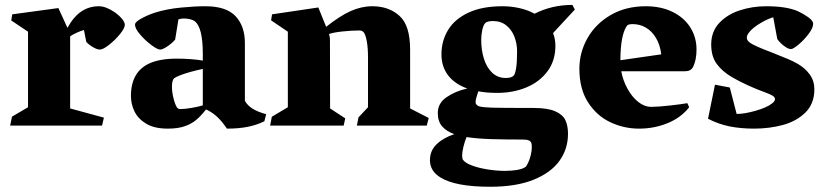

<svg xmlns="http://www.w3.org/2000/svg" viewBox="-20 -501 3297 766"><path d="M24.9 -419.4 28.8 -443.8 212.9 -468.8 249 -390.1Q274.9 -436 305.7 -456.1Q336.4 -476.1 374.5 -476.1Q401.4 -476.1 434.6 -454.1Q453.1 -441.9 465.6 -427.2Q478 -412.6 478 -401.9Q478 -388.7 458.7 -365Q439.5 -341.3 415.3 -322.3Q391.1 -303.2 378.4 -303.2Q367.2 -303.2 350.3 -313.2Q333.5 -323.2 324.2 -334L314.9 -381.3Q302.2 -377.9 285.2 -370.1Q268.1 -362.3 259.8 -356V-68.4L394.5 -31.7L387.2 0H20.5L27.8 -35.6L91.8 -73.2V-374.5Z M577.1 -248.5Q618.7 -267.1 686 -267.1Q711.4 -267.1 739.5 -265.1Q767.6 -263.2 789.1 -259.3V-285.6Q789.1 -390.6 757.8 -415.5Q750.5 -421.4 738.5 -424.3Q726.6 -427.2 713.4 -427.2Q702.1 -427.2 691.9 -423.8L678.7 -342.8Q665.5 -327.6 647 -315.4Q628.4 -303.2 619.1 -303.2Q607.9 -303.2 583.3 -321.8Q558.6 -340.3 538.6 -363.8Q518.6 -387.2 518.6 -402.8Q518.6 -413.6 545.4 -428Q572.3 -442.4 598.6 -450.7Q645.5 -465.3 701.2 -470.7Q756.8 -476.1 799.3 -476.1Q882.3 -476.1 919.7 -436.5Q957 -397 957 -329.1V-98.6Q967.8 -79.6 988.5 -66.9Q1009.3 -54.2 1042 -45.4L1034.7 -17.1Q1003.9 -2 967.8 5.1Q931.6 12.2 885.3 12.2Q868.2 -13.7 848.6 -32.7Q829.1 -51.8 802.2 -64.5Q781.7 -38.6 762.9 -22.7Q744.1 -6.8 716.8 2.7Q689.5 12.2 649.4 12.2Q596.2 12.2 563.5 -7.3Q530.8 -26.9 516.6 -56.4Q502.4 -85.9 502.4 -117.7Q502.4 -215.3 577.1 -248.5ZM699.2 -65.9Q717.3 -65.9 744.6 -70.6Q772 -75.2 789.1 -80.6V-226.1Q739.3 -215.3 707.5 -203.9Q675.8 -192.4 671.9 -185.5Q666 -175.8 666 -154.8Q666 -134.3 671.9 -110.1Q677.7 -85.9 685.5 -73.2Q689.9 -65.9 699.2 -65.9Z M1061.5 -419.9 1065.4 -443.8 1250 -471.2 1281.2 -394Q1335.9 -437.5 1378.9 -456.8Q1421.9 -476.1 1465.8 -476.1Q1530.8 -476.1 1573.5 -438Q1616.2 -399.9 1616.2 -303.2V-68.4L1690.4 -30.3L1682.6 0H1403.8L1410.2 -32.7L1448.2 -73.2V-270Q1448.2 -311 1443.1 -337.9Q1438 -364.7 1430.2 -373Q1426.8 -376.5 1423.1 -377.9Q1419.4 -379.4 1412.6 -379.4Q1383.3 -379.4 1346.4 -375.5Q1309.6 -371.6 1292.5 -365.2Q1293 -363.3 1294.7 -356.7Q1296.4 -350.1 1296.4 -340.8L1296.9 -68.4L1357.4 -28.8L1351.1 0H1057.6L1064.5 -35.2L1128.4 -73.2V-374.5Z M2246.1 32.7Q2246.1 92.8 2212.2 140.4Q2178.2 188 2108.6 216.1Q2039.1 244.1 1935.5 244.1Q1795.9 244.1 1736.3 206.5Q1695.3 180.7 1695.3 138.2Q1695.3 99.6 1722.4 74Q1749.5 48.3 1792.5 34.2Q1761.7 23.4 1744.1 3.4Q1726.6 -16.6 1726.6 -50.3Q1726.6 -89.4 1762 -113.5Q1797.4 -137.7 1844.2 -147.9Q1793.9 -166 1767.6 -200.7Q1741.2 -235.4 1741.2 -284.2Q1741.2 -337.9 1767.6 -381.3Q1793.9 -424.8 1848.6 -450.4Q1903.3 -476.1 1984.9 -476.1Q2018.6 -476.1 2051.8 -468.8Q2085 -461.4 2112.8 -446.3Q2181.6 -481.4 2263.7 -481.4L2273.4 -462.9L2186.5 -369.1Q2195.8 -345.2 2195.8 -317.9Q2195.8 -258.8 2164.3 -216.6Q2132.8 -174.3 2080.1 -152.3Q2027.3 -130.4 1964.4 -130.4Q1921.4 -130.4 1888.2 -136.7Q1882.8 -120.1 1880.1 -110.6Q1877.4 -101.1 1877.4 -92.8Q1877.4 -87.4 1881.3 -83.3Q1885.3 -79.1 1890.6 -77.1Q1903.3 -72.8 1941.7 -71.5Q1980 -70.3 2108.9 -70.3Q2165 -70.3 2195.3 -56.9Q2225.6 -43.5 2235.8 -21.2Q2246.1 1 2246.1 32.7ZM1899.9 -342.3Q1899.9 -300.3 1910.9 -265.9Q1921.9 -231.4 1943.8 -210.7Q1965.8 -189.9 1997.6 -189.9Q2020 -189.9 2028.8 -198.7Q2035.2 -205.1 2039.1 -229Q2043 -252.9 2043 -295.9Q2043 -326.2 2032.5 -354Q2022 -381.8 2000.2 -399.4Q1978.5 -417 1946.8 -417Q1921.9 -417 1914.6 -407.7Q1907.7 -398.9 1903.8 -379.9Q1899.9 -360.8 1899.9 -342.3ZM2101.6 85Q2101.6 74.2 2099.4 68.4Q2097.2 62.5 2089.4 59.1Q2081.5 55.7 2065.4 55.7Q1992.2 55.7 1937.7 54Q1883.3 52.2 1841.3 45.9Q1834 63.5 1828.9 84.5Q1823.7 105.5 1823.7 119.6Q1823.7 132.3 1827.6 137.2Q1836.4 149.4 1863.3 159.4Q1890.1 169.4 1925.8 175Q1961.4 180.7 1995.1 180.7Q2020 180.7 2042.7 177Q2065.4 173.3 2077.1 164.6Q2080.6 161.6 2086.4 149.7Q2092.3 137.7 2096.9 120.4Q2101.6 103 2101.6 85Z M2758.8 -303.7Q2758.8 -261.7 2745.1 -233.9Q2740.7 -225.6 2732.9 -221.2Q2725.1 -216.8 2711.4 -216.8H2458.5Q2465.3 -180.2 2483.2 -147.5Q2501 -114.7 2525.9 -94.7Q2550.8 -74.7 2578.1 -74.7Q2606 -74.7 2655 -80.3Q2704.1 -85.9 2722.2 -89.4L2729.5 -73.2Q2697.3 -31.7 2643.8 -9.8Q2590.3 12.2 2529.3 12.2Q2468.8 12.2 2414.3 -13.7Q2359.9 -39.6 2325.7 -93.3Q2291.5 -147 2291.5 -226.6Q2291.5 -292 2324 -349.1Q2356.4 -406.2 2416.7 -441.2Q2477.1 -476.1 2556.2 -476.1Q2617.2 -476.1 2663.1 -453.6Q2709 -431.2 2733.9 -391.8Q2758.8 -352.5 2758.8 -303.7ZM2618.2 -284.2Q2613.3 -322.8 2596.9 -349.9Q2580.6 -377 2556.6 -390.9Q2532.7 -404.8 2504.4 -404.8Q2495.1 -404.8 2489 -403.1Q2482.9 -401.4 2479.5 -395.5Q2455.6 -358.9 2455.1 -260.7Z M2969.2 -372.6Q2963.9 -365.7 2961.7 -360.8Q2959.5 -356 2959.5 -349.6Q2959.5 -341.3 2969.2 -333Q2979 -324.7 3002.4 -314.5Q3022 -305.7 3059.6 -291.5Q3101.6 -274.9 3123.5 -265.6Q3145.5 -256.3 3163.1 -246.1Q3192.4 -229 3210.7 -203.6Q3229 -178.2 3229 -145Q3229 -87.4 3193.4 -52.2Q3157.7 -17.1 3103.3 -2.4Q3048.8 12.2 2988.3 12.2Q2935.1 12.2 2890.4 3.2Q2845.7 -5.9 2804.7 -27.3L2832.5 -163.1L2891.6 -151.9L2918.9 -46.4Q2950.2 -46.4 2994.6 -59.1Q3039.1 -71.8 3059.6 -87.9Q3071.8 -96.7 3071.8 -105.5Q3071.8 -113.3 3062.5 -119.1Q3053.2 -125 3031.7 -132.8Q3001.5 -143.6 2965.3 -159.9Q2929.2 -176.3 2899.9 -193.4Q2861.8 -215.8 2839.6 -245.8Q2817.4 -275.9 2817.4 -323.7Q2817.4 -375 2849.4 -409.2Q2881.3 -443.4 2931.4 -459.7Q2981.4 -476.1 3036.6 -476.1Q3118.2 -476.1 3163.6 -456.1Q3184.1 -446.8 3204.1 -432.6Q3224.1 -418.5 3224.1 -406.2Q3224.1 -389.6 3206.3 -366Q3188.5 -342.3 3166.5 -323.7Q3144.5 -305.2 3135.7 -305.2Q3124 -305.2 3106.9 -318.6Q3089.8 -332 3081.1 -345.2L3064.9 -432.1Q3042.5 -425.8 3012.7 -408Q2982.9 -390.1 2969.2 -372.6Z"/></svg>

Font: Vesper Libre Heavy
Style: Regular
Weight: 900
Designer: Robert Keller & Kimya Gandhi
Foundry: Mota Italic
Version: Version 1.058